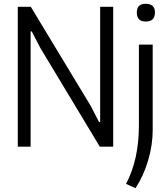

<svg xmlns="http://www.w3.org/2000/svg" viewBox="-20 -776 890 1016"><path d="M751 -662Q704 -662 704 -710Q704 -756 751 -756Q800 -756 800 -710Q800 -662 751 -662ZM647 197Q715 68 715 -111V-540H788V-87Q788 -9 764 72.5Q740 154 697 220ZM74 -740H143L461 -214L504 -130L510 -131V-740H579V0H508L193 -523L148 -610L142 -609V0H74Z"/></svg>

Font: Encode Sans Compressed
Style: Regular
Weight: 400
Designer: Pablo Impallari, Andres Torresi
Foundry: Pablo Impallari, Andres Torresi
Version: Version 1.000; ttfautohint (v1.00) -l 8 -r 50 -G 200 -x 14 -